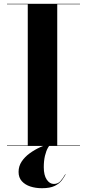

<svg xmlns="http://www.w3.org/2000/svg" viewBox="-20 -770 458 1013"><path d="M17 0V-2.5H126.5V-747.5H17V-750H402V-747.5H282V-2.5H402V0ZM201 223Q168 223 140.2 214Q112.5 205 95.2 186Q78 167 78 137Q78 107 94.2 82.5Q110.5 58 136.5 39Q162.5 20 193 6.2Q223.5 -7.5 252 -16L253.5 -13.5Q243 -7.5 233.2 9.2Q223.5 26 217.2 52.2Q211 78.5 211 112Q211 154.5 226.5 177.5Q242 200.5 264 200.5Q285.5 200.5 298.8 185.8Q312 171 324.5 149L326 150.5Q318.5 164.5 306 181.5Q293.5 198.5 268.8 210.8Q244 223 201 223Z"/></svg>

Font: Bodoni Moda 72pt
Style: Bold
Weight: 700
Designer: Owen Earl
Foundry: indestructible type
Version: Version 2.004